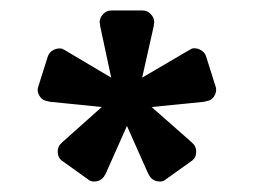

<svg xmlns="http://www.w3.org/2000/svg" viewBox="-20 -750 484 366"><path d="M338 -653Q341 -655 342.5 -655.5Q344 -656 345 -657Q347 -658 350 -658Q358 -658 364.5 -653.5Q371 -649 373 -642L391 -585Q392 -583 392 -579Q392 -572 387.5 -565.5Q383 -559 377 -558Q376 -558 369 -556L269 -546L344 -480Q344 -480 350 -474Q354 -468 354 -461Q354 -449 345 -443L296 -408Q292 -404 285 -404Q273 -404 266 -413L262 -420L222 -510L182 -420L178 -413Q171 -404 159 -404Q152 -404 148 -408L99 -443Q90 -449 90 -461Q90 -468 94 -474Q100 -480 100 -480L174 -546L75 -556Q68 -558 67 -558Q59 -560 54.5 -568.5Q50 -577 53 -585L71 -642Q74 -651 82.5 -655Q91 -659 99 -657Q100 -656 101.5 -655.5Q103 -655 106 -653L192 -602L171 -700L170 -708Q170 -716 176.5 -723Q183 -730 192 -730H252Q261 -730 267.5 -723Q274 -716 274 -708L273 -700L251 -602Z"/></svg>

Font: Contemporary
Style: Regular
Weight: 400
Designer: Victor Tran
Foundry: Victor Tran
Version: Version 1.100